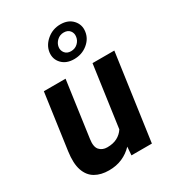

<svg xmlns="http://www.w3.org/2000/svg" viewBox="-191 -902 927 1021"><g transform="rotate(-30 272.0 -391.0)"><path d="M311.5 -595.2Q264.2 -595.2 237.1 -623.5Q210 -651.9 215.3 -692.9Q221.2 -733.4 256.6 -762.9Q292 -792.5 339.4 -792.5Q387.2 -792.5 414.1 -762.9Q440.9 -733.4 435.1 -692.9Q429.7 -651.9 394.5 -623.5Q359.4 -595.2 311.5 -595.2ZM333 -746.1Q309.1 -746.1 292 -730.2Q274.9 -714.4 271.5 -692.9Q268.6 -671.9 281.2 -656Q293.9 -640.1 317.9 -640.1Q342.8 -640.1 359.6 -655.8Q376.5 -671.4 379.4 -692.9Q382.8 -714.4 370.4 -730.2Q357.9 -746.1 333 -746.1ZM384.8 -528.3H518.6L444.3 0H318.8L322.8 -51.3Q294.9 -22 258.5 -6.1Q222.2 9.8 176.8 9.8Q127.4 9.8 92.8 -10.3Q58.1 -30.3 43.2 -73.7Q28.3 -117.2 38.1 -187L85.9 -528.3H219.2L171.4 -186Q164.6 -140.1 182.1 -120.6Q199.7 -101.1 229.5 -101.1Q266.1 -101.1 291.5 -114.7Q316.9 -128.4 332 -151.9Z"/></g></svg>

Font: Robert Sans ExtraBold
Style: Italic
Weight: 800
Italic angle: -8°
Designer: Christian Robertson (extended by Adam Twardoch)
Foundry: Google
Version: Version 12.135;April 2, 2019;FontCreator 11.5.0.2425 64-bit;